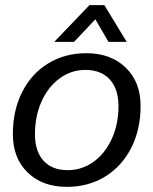

<svg xmlns="http://www.w3.org/2000/svg" viewBox="-20 -717 597 747"><path d="M30 -195Q30 -287 66 -358.5Q102 -430 167 -470Q232 -510 316 -510Q411 -510 469 -454Q527 -398 527 -305Q527 -213 490.5 -141.5Q454 -70 389 -30Q324 10 240 10Q145 10 87.5 -46Q30 -102 30 -195ZM441 -304Q441 -371 407 -408Q373 -445 312 -445Q257 -445 212 -412Q167 -379 141.5 -322Q116 -265 116 -195Q116 -128 149.5 -91.5Q183 -55 243 -55Q299 -55 344 -87.5Q389 -120 415 -177Q441 -234 441 -304ZM328 -697H386L473 -554H402L351 -642L268 -554H191Z"/></svg>

Font: Sarabun
Style: Italic
Weight: 400
Italic angle: -10°
Designer: Suppakit Chalermlarp | Katatrad Co.,Ltd.
Foundry: Cadson Demak Co.,Ltd.
Version: Version 1.000; ttfautohint (v1.6)